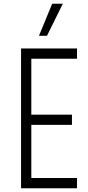

<svg xmlns="http://www.w3.org/2000/svg" viewBox="-20 -1010 474 1030"><path d="M393 -750V-695H148V-395H366V-340H148V-55H393V0H93V-750ZM189 -818 260 -990H317L232 -818Z"/></svg>

Font: Mohave Light
Style: Regular
Weight: 300
Designer: Gumpita Rahayu
Foundry: Tokotype
Version: Version 2.003